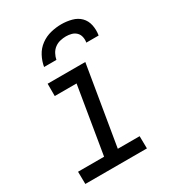

<svg xmlns="http://www.w3.org/2000/svg" viewBox="-179 -843 858 945"><g transform="rotate(-30 250.0 -370.0)"><path d="M376 0H26L25 -70H173L236 -450H112V-520H326L251 -70H375ZM138 -600Q143 -630 158 -658.5Q173 -687 199 -706Q225 -725 255.5 -732.5Q286 -740 316 -740Q346 -740 374.5 -732.5Q403 -725 422 -706Q441 -687 447 -658.5Q453 -630 448 -600H378Q381 -616 377.5 -632Q374 -648 363 -658.5Q352 -669 337 -673Q322 -677 306 -677Q290 -677 273 -673Q256 -669 242 -658.5Q228 -648 219.5 -632Q211 -616 208 -600Z"/></g></svg>

Font: Iosevka Oblique
Style: Regular
Weight: 400
Italic angle: -9°
Monospace: yes
Designer: Belleve Invis
Foundry: Belleve Invis
Version: Version 32.5.0; ttfautohint (v1.8.4)